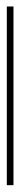

<svg xmlns="http://www.w3.org/2000/svg" viewBox="238 -94 60 577"><g transform="rotate(-90 268.5 194.0)"><path d="M0 184H537V204H0Z"/></g></svg>

Font: Montserrat arm Thin
Style: Regular
Weight: 250
Designer: Julieta Ulanovsky
Foundry: Julieta Ulanovsky
Version: Version 6.000;PS 006.000;hotconv 1.0.88;makeotf.lib2.5.64775